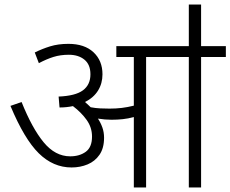

<svg xmlns="http://www.w3.org/2000/svg" viewBox="-20 -825 1014 845"><path d="M438 -219Q438 -173 418 -144Q398 -115 365.5 -101.5Q333 -88 295 -88Q214 -88 150.5 -150.5Q87 -213 26 -359L75 -376Q121 -261 172 -199Q223 -137 289 -137Q330 -137 357.5 -157Q385 -177 385 -224Q385 -264 361.5 -297Q338 -330 301 -358Q273 -352 242 -352L238 -400Q312 -403 345 -427.5Q378 -452 378 -498Q378 -541 351.5 -562.5Q325 -584 283 -584Q246 -584 215.5 -574.5Q185 -565 151 -547L133 -594Q165 -610 200.5 -621Q236 -632 281 -632Q352 -632 391.5 -595Q431 -558 431 -498Q431 -458 411.5 -426.5Q392 -395 354 -376Q367 -365 379 -353Q400 -349 421 -348Q442 -347 462 -347Q490 -347 515.5 -350Q541 -353 569 -360V-574H492V-622H974V-574H865V0H811V-574H623V0H569V-310Q544 -303 520 -300.5Q496 -298 471 -298Q442 -298 411 -303Q423 -285 430.5 -264Q438 -243 438 -219ZM811 -615V-805H865V-615Z"/></svg>

Font: Noto Sans Light
Style: Regular
Weight: 300
Designer: Monotype Design Team
Foundry: Monotype Imaging Inc.
Version: Version 2.007